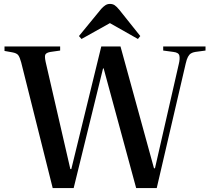

<svg xmlns="http://www.w3.org/2000/svg" viewBox="-20 -960 1069 980"><path d="M249 0 88 -642Q81 -668 73 -678.5Q65 -689 42 -693L3 -700V-723H287V-702L238 -695Q220 -692 213 -684Q206 -676 213 -644L339 -97H344L497 -723H595L766 -101H771L893 -635Q899 -660 895.5 -676Q892 -692 865 -695L813 -702V-723H1029V-702L977 -695Q964 -693 955 -687.5Q946 -682 939.5 -670Q933 -658 928 -636L780 0H675L509 -611H506L356 0ZM396 -761 383 -776 497 -915Q507 -926 517.5 -933Q528 -940 541 -940Q555 -940 565 -933.5Q575 -927 589 -910L696 -776L684 -761L541 -842Z"/></svg>

Font: Literata 60pt Medium
Style: Regular
Weight: 500
Designer: Latin by Veronika Burian and Jose Scaglione. Greek by Irene Vlachou. Cyrillic by Vera Evstafieva.
Foundry: TypeTogether
Version: Version 3.103;gftools[0.9.29]